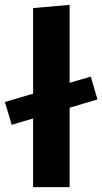

<svg xmlns="http://www.w3.org/2000/svg" viewBox="-33 -766 419 786"><path d="M102.5 0V-281Q82 -275 60 -268.5Q38 -262 15 -255L-13 -348.5Q48 -366.5 102.5 -382.5V-733L252 -746V-427Q272.5 -433 294 -439.2Q315.5 -445.5 338.5 -452.5L366 -359Q336 -350 307.2 -341.5Q278.5 -333 252 -325V0Z"/></svg>

Font: Commissioner
Style: Bold
Weight: 700
Designer: Kostas Bartsokas
Foundry: Kostas Bartsokas
Version: Version 1.000; ttfautohint (v1.8.3)